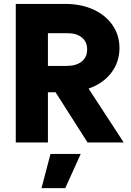

<svg xmlns="http://www.w3.org/2000/svg" viewBox="-20 -727 670 980"><path d="M60.5 -707H312.5Q393.6 -707 456.3 -678.5Q519 -649.9 554.4 -598.6Q589.8 -547.4 589.8 -481.4Q589.4 -409.2 547.4 -354.7Q505.4 -300.3 432.1 -274.9L611.3 0H426.8L263.7 -255.9H224.6V0H60.5ZM322.3 -390.6Q370.1 -391.1 397.5 -413.3Q424.8 -435.5 424.8 -474.6Q424.8 -513.7 397.5 -535.9Q370.1 -558.1 322.3 -557.6H224.6V-390.6ZM313 233.4H191.9L237.8 58.6H392.1Z"/></svg>

Font: Wanted Sans ExtraBold
Style: Regular
Weight: 800
Designer: Original Design by Kil Hyung-jin and Kang Hanbin, Wanted Lab, Inc; Hangeul from Source Han Sans by Jang Soo-young and Ka
Foundry: Wanted Lab, Inc.
Version: Version 1.003